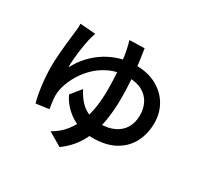

<svg xmlns="http://www.w3.org/2000/svg" viewBox="-179 -1022 1359 1313"><g transform="rotate(30 500.0 -365.0)"><path d="M263 -720Q258 -705 254 -690.5Q250 -676 246 -663Q242 -643 236.5 -613.5Q231 -584 227 -551Q223 -518 220.5 -486.5Q218 -455 219 -429Q249 -487 291 -532Q333 -577 384 -608.5Q435 -640 492.5 -656.5Q550 -673 610 -673Q706 -673 775 -636Q844 -599 881.5 -535.5Q919 -472 919 -393Q919 -308 883.5 -240Q848 -172 777.5 -133Q707 -94 601 -94Q542 -94 487 -114.5Q432 -135 387.5 -174.5Q343 -214 315 -271L380 -351Q403 -306 433 -272.5Q463 -239 503.5 -221Q544 -203 598 -203Q664 -203 711 -226Q758 -249 782.5 -291Q807 -333 807 -390Q807 -441 786 -483Q765 -525 720.5 -550.5Q676 -576 605 -576Q526 -576 463 -546.5Q400 -517 354.5 -470Q309 -423 281 -369.5Q253 -316 243 -267Q240 -253 239 -240.5Q238 -228 238 -214Q238 -205 240 -187Q242 -169 244.5 -150Q247 -131 250 -117L148 -103Q133 -155 123.5 -229Q114 -303 114 -376Q114 -417 117 -460.5Q120 -504 124.5 -544.5Q129 -585 132.5 -619Q136 -653 139 -674Q141 -689 141.5 -704Q142 -719 141 -729ZM605 -803Q611 -767 619 -707.5Q627 -648 632.5 -575.5Q638 -503 638 -427Q638 -355 629.5 -285Q621 -215 600 -149.5Q579 -84 539.5 -27.5Q500 29 439 73L332 10Q392 -24 430.5 -73Q469 -122 490.5 -180Q512 -238 520.5 -301.5Q529 -365 529 -427Q529 -488 525.5 -545.5Q522 -603 516.5 -652Q511 -701 504 -732Q500 -750 495.5 -769Q491 -788 487 -800Z"/></g></svg>

Font: Noto Sans JP Thin SemiBold
Style: Regular
Weight: 600
Version: Version 2.004-H2;hotconv 1.0.118;makeotfexe 2.5.65603